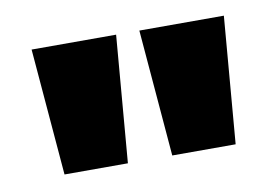

<svg xmlns="http://www.w3.org/2000/svg" viewBox="-41 -759 517 358"><g transform="rotate(-10 218.0 -580.0)"><path d="M56 -460 36 -700H196L176 -460ZM260 -460 240 -700H400L380 -460Z"/></g></svg>

Font: Tektur
Style: Bold
Weight: 700
Designer: Adam Jagosz
Foundry: Adam Jagosz
Version: Version 1.005;gftools[0.9.30]